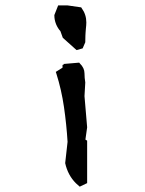

<svg xmlns="http://www.w3.org/2000/svg" viewBox="-20 -683 537 709"><path d="M210.9 -433.1V-443.4H214.8V-446.8L272.5 -451.7L274.9 -448.7Q292 -432.1 292 -412.1Q292 -396 294.9 -378.4L292 -328.1L301.8 -212.9L295.4 -167.5L301.8 -163.6V-6.8L274.4 6.3Q265.1 -1.5 260.3 -6.3Q230.5 -36.1 220.7 -80.6L229.5 -159.2Q225.6 -223.1 216.3 -287.4Q207 -351.6 188 -411.6L186 -417.5ZM180.7 -626V-627.4L194.8 -663.1H229L279.8 -655.8L281.7 -652.8Q298.8 -629.4 298.8 -600.1Q298.8 -594.7 298.3 -588.9Q297.9 -583 297.1 -576.7Q296.4 -570.3 296.1 -564.2Q295.9 -558.1 295.4 -551.8Q294.9 -540 294.9 -528.3V-526.9L285.2 -504.4L262.7 -498L211.9 -543.5L203.1 -567.9Q193.4 -578.6 187 -593.8Q180.7 -609.9 180.7 -626Z"/></svg>

Font: Bakudai
Style: Bold
Weight: 700
Version: Version 1.48